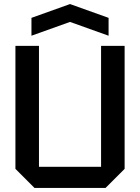

<svg xmlns="http://www.w3.org/2000/svg" viewBox="-20 -926 690 946"><path d="M56 -94V-700H172V-104H478V-700H594V-94L500 0H150ZM135 -750V-838L325 -906L515 -838V-750L325 -818Z"/></svg>

Font: Tektur Medium
Style: Regular
Weight: 500
Designer: Adam Jagosz
Foundry: Adam Jagosz
Version: Version 1.005;gftools[0.9.30]